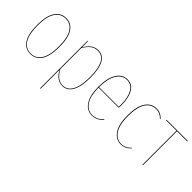

<svg xmlns="http://www.w3.org/2000/svg" viewBox="20 -1181 2027 2027"><g transform="rotate(45 1033.0 -168.0)"><path d="M395 -262Q395 -125 351.5 -58Q308 9 228 9Q150 9 106.5 -58Q63 -125 63 -258Q63 -394 107.5 -461Q152 -528 230 -528Q309 -528 352 -461.5Q395 -395 395 -262ZM71 -258Q71 -128 112 -63Q153 2 228 2Q304 2 345.5 -63.5Q387 -129 387 -262Q387 -392 346 -456Q305 -520 230 -520Q156 -520 113.5 -455.5Q71 -391 71 -258Z M856 -264Q856 -131 817.5 -61Q779 9 706 9Q620 9 566 -91V191L558 192V-518H565L566 -427Q594 -475 629 -501.5Q664 -528 710 -528Q782 -528 819 -462Q856 -396 856 -264ZM848 -264Q848 -520 710 -520Q664 -520 630 -493.5Q596 -467 566 -416V-103Q594 -52 628 -25Q662 2 705 2Q775 2 811.5 -66Q848 -134 848 -264Z M1291 -250H990Q991 -128 1033 -63Q1075 2 1146 2Q1184 2 1212 -12Q1240 -26 1269 -56L1274 -50Q1244 -20 1214.5 -5.5Q1185 9 1147 9Q1071 9 1026.5 -59.5Q982 -128 982 -254Q982 -383 1025.5 -455.5Q1069 -528 1145 -528Q1219 -528 1256 -462.5Q1293 -397 1293 -287Q1293 -276 1291 -250ZM1285 -289Q1285 -394 1250 -457Q1215 -520 1145 -520Q1075 -520 1033 -451.5Q991 -383 990 -257H1284Q1285 -269 1285 -289Z M1688 -478 1683 -473Q1641 -520 1582 -520Q1506 -520 1464 -453.5Q1422 -387 1422 -256Q1422 -128 1465 -63Q1508 2 1580 2Q1641 2 1687 -49L1692 -44Q1644 9 1580 9Q1504 9 1458.5 -58.5Q1413 -126 1413 -256Q1413 -390 1457.5 -459Q1502 -528 1582 -528Q1643 -528 1688 -478Z M2054 -510H1901V0H1893V-510H1739V-518H2055Z"/></g></svg>

Font: Fira Sans Compressed Eight
Style: Regular
Weight: 100
Width: 1
Designer: bBox Type GmbH & Carrois Corporate GbR & Edenspiekermann AG
Foundry: bBox Type GmbH & Carrois Corporate GbR & Edenspiekermann AG
Version: Version 4.301